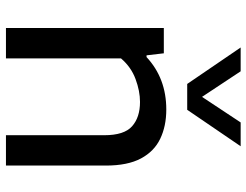

<svg xmlns="http://www.w3.org/2000/svg" viewBox="-114 -734 848 661"><g transform="rotate(90 310.5 -404.0)"><path d="M77 0V-543.5H164L171 -484H177Q250 -552 357.5 -552Q414.5 -552 458 -531.2Q501.5 -510.5 526 -464.8Q550.5 -419 550.5 -343.5V0H446V-338.5Q446 -407 415.2 -434.2Q384.5 -461.5 331.5 -461.5Q294 -461.5 252.8 -446.2Q211.5 -431 181.5 -396V0ZM269.5 -624 144 -808H226L314 -675L402 -808H484L358.5 -624Z"/></g></svg>

Font: Encode Sans Semi Expanded Medium
Style: Regular
Weight: 500
Width: 6
Designer: Multiple Designers
Foundry: Impallari Type
Version: Version 3.000; ttfautohint (v1.8.3) -l 8 -r 50 -G 200 -x 14 